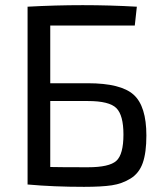

<svg xmlns="http://www.w3.org/2000/svg" viewBox="-20 -716 639 745"><path d="M175 -393H321Q449 -393 498.5 -348.5Q548 -304 548 -190Q548 -124 534 -84Q520 -44 487 -23.5Q454 -3 414 3Q374 9 306 9Q188 9 89 0H87V-690Q195 -696 301 -696Q406 -696 511 -690L503 -617H175ZM321 -67Q404 -67 431.5 -92Q459 -117 459 -194Q459 -269 431.5 -296.5Q404 -324 321 -324H175V-68Q213 -67 321 -67Z"/></svg>

Font: Exo 2
Style: Regular
Weight: 400
Designer: Natanael Gama
Version: Version 1.001;PS 001.001;hotconv 1.0.70;makeotf.lib2.5.58329